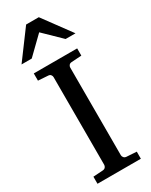

<svg xmlns="http://www.w3.org/2000/svg" viewBox="-234 -963 797 1011"><g transform="rotate(-30 165.0 -457.0)"><path d="M329.1 -744.1H269L166 -844.2L63 -744.1H1L127 -914.1H204.1ZM296.9 0H33.2V-43L92.8 -46.9Q103.5 -47.9 108.6 -54.7Q113.8 -61.5 113.8 -68.8V-602.1Q113.8 -609.4 108.6 -616Q103.5 -622.6 92.8 -623L33.2 -627V-670.9H296.9V-627L235.8 -623Q225.6 -622.6 220.2 -616Q214.8 -609.4 214.8 -602.1V-68.8Q214.8 -61.5 220.2 -54.7Q225.6 -47.9 235.8 -46.9L296.9 -43Z"/></g></svg>

Font: Abyssinica SIL
Style: Regular
Weight: 400
Designer: Victor Gaultney and Lorna Evans
Foundry: SIL International
Version: Version 2.100